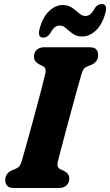

<svg xmlns="http://www.w3.org/2000/svg" viewBox="-20 -935 548 955"><path d="M267.5 -130.5Q264 -114 267.8 -105.8Q271.5 -97.5 281 -92.5L298.5 -85Q324.5 -71.5 324.5 -47.5Q324.5 -26 311 -13Q297.5 0 273 0H50Q24 0 15 -11.5Q6 -23 6 -40.5Q6 -58 15.8 -70Q25.5 -82 38.5 -87.5L57 -95Q69.5 -100 76.2 -108Q83 -116 88.5 -135.5Q96.5 -162.5 108.5 -205.5Q120.5 -248.5 134.5 -299.5Q148.5 -350.5 162.2 -401.8Q176 -453 187.5 -497Q199 -541 205.5 -570Q212 -597.5 191.5 -607L175 -615Q149 -628.5 149 -652.5Q149 -674 162.5 -687Q176 -700 201.5 -700H424Q450.5 -700 459.2 -688.8Q468 -677.5 468 -660Q468 -642 458 -630.2Q448 -618.5 434.5 -612.5L415 -605Q402.5 -599.5 396.5 -592Q390.5 -584.5 385 -566Q376 -535.5 363 -487.8Q350 -440 335 -385.2Q320 -330.5 306.2 -278.5Q292.5 -226.5 282 -186.8Q271.5 -147 267.5 -130.5ZM389.5 -753.5Q361.5 -753.5 342.5 -767Q323.5 -780.5 308.5 -794.2Q293.5 -808 276 -808Q250.5 -808 231 -771Q217 -748 195 -748Q165.5 -748 177 -792Q192.5 -850 224.5 -880Q256.5 -910 291.5 -910Q320 -910 339 -896.2Q358 -882.5 373.2 -869Q388.5 -855.5 405.5 -855.5Q432 -855.5 450.5 -893Q464.5 -915 486.5 -915Q516 -915 504.5 -871.5Q489 -813.5 457 -783.5Q425 -753.5 389.5 -753.5Z"/></svg>

Font: Fraunces 72pt SuperSoft
Style: Bold Italic
Weight: 700
Italic angle: -16°
Version: Version 1.000;[0bf87f6ff]